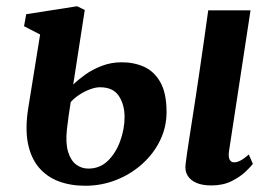

<svg xmlns="http://www.w3.org/2000/svg" viewBox="-20 -584 872 615"><path d="M657 10Q628.5 10 609.2 1.8Q590 -6.5 580.8 -21.8Q571.5 -37 574.5 -58.5Q576 -73 579.2 -94Q582.5 -115 586.5 -142Q590.5 -169 595.8 -201.8Q601 -234.5 606.8 -272.8Q612.5 -311 619 -354.8Q625.5 -398.5 632.5 -447.8Q639.5 -497 647 -551H782.5L713.5 -99.5Q711 -81.5 715.5 -72.8Q720 -64 730 -64Q739 -64 749.8 -69.5Q760.5 -75 777 -89L790 -59Q784 -51 767 -34.5Q750 -18 722.2 -4Q694.5 10 657 10ZM253 11Q206 11 168 -3.2Q130 -17.5 104.5 -47.5Q79 -77.5 69.5 -124.8Q60 -172 70.5 -238L108.5 -473.5L57 -500L64 -538.5L227 -564L251.5 -552L214.5 -313Q229.5 -328 252.8 -344.8Q276 -361.5 306 -373Q336 -384.5 370 -384.5Q409.5 -384.5 442 -369.8Q474.5 -355 494 -320Q513.5 -285 513.5 -225Q513.5 -177 492.8 -134.2Q472 -91.5 435.5 -58.8Q399 -26 352 -7.5Q305 11 253 11ZM263 -44Q300 -44 325.8 -69.2Q351.5 -94.5 365.2 -132.8Q379 -171 379 -209.5Q379 -248.5 360.8 -276.5Q342.5 -304.5 300 -304.5Q286.5 -304.5 269.2 -298.2Q252 -292 235.2 -281.2Q218.5 -270.5 206.5 -257Q203 -235.5 200 -214Q197 -192.5 194.5 -171Q189.5 -126.5 198 -98.2Q206.5 -70 223.8 -57Q241 -44 263 -44Z"/></svg>

Font: Merriweather 28pt
Style: Bold Italic
Weight: 700
Italic angle: -7.8°
Version: Version 2.101